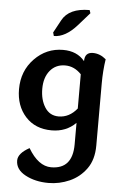

<svg xmlns="http://www.w3.org/2000/svg" viewBox="-62 -696 663 1029"><g transform="rotate(5 270.0 -182.0)"><path d="M238.3 289.1Q167 289.1 114 260.7Q61 232.4 61 183.6Q61 145 121.6 111.8Q176.3 204.1 245.1 204.1Q360.4 204.1 360.4 70.8V-44.9Q308.6 6.8 230.5 6.8Q142.1 6.8 89.8 -51Q37.6 -108.9 37.6 -198.2Q37.6 -296.4 101.6 -362.3Q165.5 -428.2 255.4 -428.2Q330.6 -428.2 371.6 -377.9Q371.6 -425.8 415.5 -425.8Q453.6 -425.8 486.3 -397.9Q476.6 -336.4 476.6 -265.6V66.9Q476.6 142.6 441.4 191.7Q406.2 240.7 351.6 264.9Q296.9 289.1 238.3 289.1ZM261.2 -70.8Q318.8 -70.8 360.4 -122.1V-306.2Q322.8 -346.2 273.4 -346.2Q222.7 -346.2 192.1 -309.1Q161.6 -272 161.6 -210.9Q161.6 -151.9 187.5 -111.3Q213.4 -70.8 261.2 -70.8ZM198.7 -498 193.4 -516.6 230.5 -585Q267.1 -653.3 377.9 -653.3L383.3 -636.7L322.3 -567.4Q260.7 -498 198.7 -498Z"/></g></svg>

Font: ALMAS
Style: Bold
Weight: 700
Designer: ALMAS Font/ by Husham Jawad Kadhim, derived from the Bainsely font by/ Paul James MIller
Foundry: High-Logic / Made with FontCreator
Version: Version 1.411;September 19, 2021;FontCreator 14.0.0.2814 32-